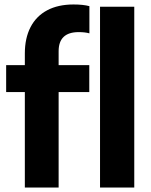

<svg xmlns="http://www.w3.org/2000/svg" viewBox="-20 -838 674 858"><path d="M308.5 -818Q351.5 -818 379.5 -810.5V-689Q360 -694.5 331.5 -694.5Q242 -694.5 242 -609V-547H379V-426.5H242V0H91V-426.5H7.5V-547H91V-599Q91 -667.5 116.5 -716.8Q142 -766 190.8 -792Q239.5 -818 308.5 -818ZM427 -808H580V0H427Z"/></svg>

Font: Encode Sans Semi Condensed
Style: Bold
Weight: 700
Width: 4
Designer: Multiple Designers
Foundry: Impallari Type
Version: Version 2.000